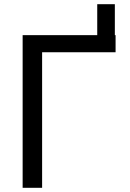

<svg xmlns="http://www.w3.org/2000/svg" viewBox="-20 -895 619 915"><path d="M443.4 -649.4V-875H527.3V-649.4ZM530.8 -727.5V-646H180.7V0H87.9V-727.5Z"/></svg>

Font: Inter Variable LoSnoCo
Style: Regular
Weight: 400
Designer: Rasmus Andersson
Foundry: rsms
Version: Version 4.000;git-a52131595; featfreeze: case,dlig,ss01,ss02